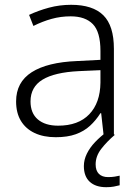

<svg xmlns="http://www.w3.org/2000/svg" viewBox="-20 -561 576 799"><path d="M276 -541Q366 -541 410 -497.5Q454 -454 454 -358V0H411L401 -90H398Q379 -60 354.5 -37.5Q330 -15 295.5 -2.5Q261 10 212 10Q161 10 124 -7.5Q87 -25 67 -58Q47 -91 47 -139Q47 -219 112 -260.5Q177 -302 301 -307L398 -312V-349Q398 -428 366.5 -460.5Q335 -493 274 -493Q233 -493 195 -482.5Q157 -472 119 -453L101 -499Q139 -517 183.5 -529Q228 -541 276 -541ZM308 -265Q207 -260 157 -229.5Q107 -199 107 -139Q107 -90 137.5 -64Q168 -38 222 -38Q306 -38 351.5 -85.5Q397 -133 398 -217V-269ZM378 123Q378 149 391.5 162.5Q405 176 430 176Q445 176 457.5 174Q470 172 478 170V210Q467 213 453.5 215.5Q440 218 422 218Q378 218 353.5 195.5Q329 173 329 130Q329 104 341.5 78.5Q354 53 376 30Q398 7 425 -13L458 0Q424 29 401 59Q378 89 378 123Z"/></svg>

Font: Noto Sans Thai Light
Style: Regular
Weight: 300
Designer: Monotype Design Team
Foundry: Monotype Imaging Inc.
Version: Version 2.001